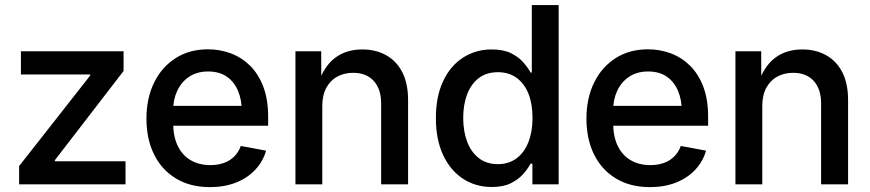

<svg xmlns="http://www.w3.org/2000/svg" viewBox="-20 -748 3530 779"><path d="M57.6 0V-74.2L346.2 -441.9V-445.8H64.9V-540H481.4V-460L202.6 -98.1V-93.8H489.3V0Z M832 11.2Q752.4 11.2 694.6 -23.4Q636.7 -58.1 605.5 -120.6Q574.2 -183.1 574.2 -266.6Q574.2 -349.6 605.2 -412.8Q636.2 -476.1 692.4 -512Q748.5 -547.9 823.7 -547.9Q872.6 -547.9 916.5 -531.5Q960.4 -515.1 994.4 -481.7Q1028.3 -448.2 1048.1 -396.7Q1067.9 -345.2 1067.9 -274.4V-237.8H631.3V-318.4H1011.7L961.4 -292.5Q961.4 -341.8 945.8 -379.2Q930.2 -416.5 899.7 -437.3Q869.1 -458 824.2 -458Q779.8 -458 748 -437Q716.3 -416 699.5 -380.4Q682.6 -344.7 682.6 -301.8V-248.5Q682.6 -194.3 701.2 -156Q719.7 -117.7 753.9 -97.9Q788.1 -78.1 833.5 -78.1Q863.8 -78.1 888.4 -86.9Q913.1 -95.7 930.7 -113.3Q948.2 -130.9 957 -155.8L1059.6 -136.7Q1046.9 -92.8 1015.6 -59.3Q984.4 -25.9 937.7 -7.3Q891.1 11.2 832 11.2Z M1287.6 -317.9V0H1178.7V-540H1283.2L1283.7 -407.2H1270.5Q1294.4 -479.5 1339.6 -513.4Q1384.8 -547.4 1449.7 -547.4Q1504.9 -547.4 1546.9 -523.9Q1588.9 -500.5 1612.3 -454.8Q1635.7 -409.2 1635.7 -341.8V0H1526.4V-328.1Q1526.4 -386.7 1496.3 -419.7Q1466.3 -452.6 1413.1 -452.6Q1377 -452.6 1348.6 -437.3Q1320.3 -421.9 1304 -391.8Q1287.6 -361.8 1287.6 -317.9Z M1975.6 10.7Q1909.2 10.7 1857.9 -23.2Q1806.6 -57.1 1777.6 -119.6Q1748.5 -182.1 1748.5 -269Q1748.5 -356 1777.8 -418.5Q1807.1 -481 1858.6 -514.2Q1910.2 -547.4 1975.1 -547.4Q2022.5 -547.4 2053.5 -532Q2084.5 -516.6 2103.3 -494.9Q2122.1 -473.1 2132.8 -453.6H2137.7V-727.5H2246.6V0H2140.1V-84H2132.8Q2122.1 -64 2102.8 -42Q2083.5 -20 2052.7 -4.6Q2022 10.7 1975.6 10.7ZM2000 -82Q2044.4 -82 2075.9 -105.7Q2107.4 -129.4 2124 -171.6Q2140.6 -213.9 2140.6 -269.5Q2140.6 -325.7 2124.3 -367.2Q2107.9 -408.7 2076.4 -431.9Q2044.9 -455.1 2000 -455.1Q1954.1 -455.1 1922.9 -431.4Q1891.6 -407.7 1875.5 -365.7Q1859.4 -323.7 1859.4 -269.5Q1859.4 -215.3 1875.5 -172.9Q1891.6 -130.4 1923.1 -106.2Q1954.6 -82 2000 -82Z M2617.2 11.2Q2537.6 11.2 2479.7 -23.4Q2421.9 -58.1 2390.6 -120.6Q2359.4 -183.1 2359.4 -266.6Q2359.4 -349.6 2390.4 -412.8Q2421.4 -476.1 2477.5 -512Q2533.7 -547.9 2608.9 -547.9Q2657.7 -547.9 2701.7 -531.5Q2745.6 -515.1 2779.5 -481.7Q2813.5 -448.2 2833.3 -396.7Q2853 -345.2 2853 -274.4V-237.8H2416.5V-318.4H2796.9L2746.6 -292.5Q2746.6 -341.8 2731 -379.2Q2715.3 -416.5 2684.8 -437.3Q2654.3 -458 2609.4 -458Q2564.9 -458 2533.2 -437Q2501.5 -416 2484.6 -380.4Q2467.8 -344.7 2467.8 -301.8V-248.5Q2467.8 -194.3 2486.3 -156Q2504.9 -117.7 2539.1 -97.9Q2573.2 -78.1 2618.7 -78.1Q2648.9 -78.1 2673.6 -86.9Q2698.2 -95.7 2715.8 -113.3Q2733.4 -130.9 2742.2 -155.8L2844.7 -136.7Q2832 -92.8 2800.8 -59.3Q2769.5 -25.9 2722.9 -7.3Q2676.3 11.2 2617.2 11.2Z M3072.8 -317.9V0H2963.9V-540H3068.4L3068.8 -407.2H3055.7Q3079.6 -479.5 3124.8 -513.4Q3169.9 -547.4 3234.9 -547.4Q3290 -547.4 3332 -523.9Q3374 -500.5 3397.5 -454.8Q3420.9 -409.2 3420.9 -341.8V0H3311.5V-328.1Q3311.5 -386.7 3281.5 -419.7Q3251.5 -452.6 3198.2 -452.6Q3162.1 -452.6 3133.8 -437.3Q3105.5 -421.9 3089.1 -391.8Q3072.8 -361.8 3072.8 -317.9Z"/></svg>

Font: V-Inter
Style: Medium-500
Weight: 500
Designer: Rasmus Andersson
Foundry: rsms
Version: Version 4.000;git-4146feb